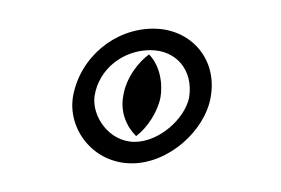

<svg xmlns="http://www.w3.org/2000/svg" viewBox="-20 -95 196 134"><path d="M31 -28C27 -5 45 19 72 19C98 19 123 -4 127 -27C132 -54 113 -75 87 -75C60 -75 36 -55 31 -28ZM46 -28C49 -47 66 -60 85 -60C103 -60 115 -46 112 -27C109 -12 91 4 74 4C56 4 44 -14 46 -28ZM66 -28C64 -17 68 -7 75 0C83 -6 90 -17 92 -27C94 -40 90 -51 84 -57C77 -52 68 -41 66 -28Z"/></svg>

Font: Snowfall
Style: EcoObl
Weight: 400
Designer: Jasper
Foundry: Cannot Into Space Fonts
Version: Version 0.9